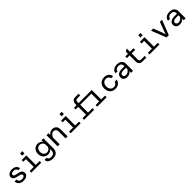

<svg xmlns="http://www.w3.org/2000/svg" viewBox="866 -3655 6719 6719"><g transform="rotate(-45 4225.0 -296.0)"><path d="M339.5 12Q266.5 12 211.2 -13.2Q156 -38.5 125.8 -85.2Q95.5 -132 94.5 -196.5H190Q190 -135.5 230.8 -100.5Q271.5 -65.5 339 -65.5Q396 -65.5 430.5 -87Q465 -108.5 465 -145.5Q465 -174.5 445.2 -192Q425.5 -209.5 393.5 -219.5Q361.5 -229.5 323 -237.2Q284.5 -245 246 -255.2Q207.5 -265.5 175.5 -282Q143.5 -298.5 123.8 -326.8Q104 -355 104 -399.5Q104 -447 130.8 -483.5Q157.5 -520 207.2 -541Q257 -562 325 -562Q428 -562 490.2 -514.2Q552.5 -466.5 557.5 -383.5H462.5Q459.5 -432 423 -458.2Q386.5 -484.5 325 -484.5Q267 -484.5 236.5 -461.5Q206 -438.5 206 -404Q206 -376.5 225.8 -361.2Q245.5 -346 277.5 -337.2Q309.5 -328.5 348.2 -322Q387 -315.5 425.2 -305.5Q463.5 -295.5 495.5 -278Q527.5 -260.5 547.2 -230.8Q567 -201 567 -153Q567 -76 505 -32Q443 12 339.5 12Z M929.5 0V-550H1030.5V0ZM727 0V-82H1220V0ZM799.5 -468V-550H980V-468ZM922.5 -644V-753H1035.5V-644Z M1777.5 -471 1780.5 -550H1876V-60Q1876 62 1810.2 126Q1744.5 190 1612.5 190Q1540 190 1486.5 170.2Q1433 150.5 1402.5 111Q1372 71.5 1367.5 12H1473Q1478 57.5 1513.2 81.8Q1548.5 106 1617.5 106Q1695.5 106 1735.2 66Q1775 26 1775 -47.5V-121Q1747 -78.5 1700.5 -54.5Q1654 -30.5 1596.5 -30.5Q1525.5 -30.5 1471 -64.8Q1416.5 -99 1385.5 -159.2Q1354.5 -219.5 1354.5 -295.5Q1354.5 -378 1386.5 -437.5Q1418.5 -497 1474.5 -529.2Q1530.5 -561.5 1601.5 -561.5Q1658.5 -561.5 1704.8 -536.5Q1751 -511.5 1777.5 -471ZM1618.5 -109.5Q1672.5 -109.5 1715 -141.2Q1757.5 -173 1775 -227V-365.5Q1757.5 -420 1715 -451.2Q1672.5 -482.5 1618.5 -482.5Q1570 -482.5 1533.2 -458.8Q1496.5 -435 1476 -393.2Q1455.5 -351.5 1455.5 -297Q1455.5 -242.5 1476 -200.2Q1496.5 -158 1533.2 -133.8Q1570 -109.5 1618.5 -109.5Z M2423 0V-346.5Q2423 -405 2390 -440.5Q2357 -476 2303.5 -476Q2243 -476 2195.2 -431.5Q2147.5 -387 2120 -293L2103.5 -406Q2135 -483.5 2193.2 -522.8Q2251.5 -562 2320.5 -562Q2383 -562 2428.5 -535.5Q2474 -509 2499 -461.8Q2524 -414.5 2524 -351V0ZM2030.5 0V-550H2126.5L2131.5 -426V0Z M2879.5 0V-550H2980.5V0ZM2677 0V-82H3170V0ZM2749.5 -468V-550H2930V-468ZM2872.5 -644V-753H2985.5V-644Z M3764 -468V-550H4088.5V-468ZM4167 0V-550H4268V0ZM3991.5 0V-82H4457.5V0ZM4037 -468V-550H4217.5V-468ZM3517 0V-612Q3517 -662.3 3536 -700.7Q3555 -739 3592.5 -760.8Q3630 -782.5 3684.5 -782.5H3849V-700.5H3715Q3687.5 -700.5 3665.2 -693.5Q3643 -686.5 3630.5 -668.2Q3618 -650 3618 -615V0ZM3387 -468V-550H3790.5V-468ZM3342 0V-82H3838V0Z M4890.5 12Q4805.5 12 4743 -23.2Q4680.5 -58.5 4646.8 -123Q4613 -187.5 4613 -275Q4613 -363.5 4648 -428Q4683 -492.5 4745.8 -527.2Q4808.5 -562 4892.5 -562Q4959.5 -562 5013.2 -537.2Q5067 -512.5 5100.5 -467.8Q5134 -423 5139 -361H5038Q5029.5 -417 4990.2 -447.2Q4951 -477.5 4892.5 -477.5Q4839 -477.5 4798.8 -453Q4758.5 -428.5 4736.5 -383.5Q4714.5 -338.5 4714.5 -275Q4714.5 -180 4763 -125.8Q4811.5 -71.5 4890.5 -71.5Q4926.5 -71.5 4957.5 -85.8Q4988.5 -100 5010.8 -126.2Q5033 -152.5 5041 -187.5H5142.5Q5133 -126 5097.2 -81.5Q5061.5 -37 5008 -12.5Q4954.5 12 4890.5 12Z M5669 0 5664.5 -125V-360Q5664.5 -418.5 5626 -452.2Q5587.5 -486 5520.5 -486Q5456 -486 5415 -456.2Q5374 -426.5 5369.5 -374.5H5271Q5275.5 -433.5 5308.5 -475.2Q5341.5 -517 5396.8 -539.5Q5452 -562 5523.5 -562Q5597.5 -562 5651.8 -537.5Q5706 -513 5735.5 -466.8Q5765 -420.5 5765 -355V0ZM5470 12Q5416 12 5374.8 -7.5Q5333.5 -27 5310.8 -63.2Q5288 -99.5 5288 -148.5Q5288 -233.5 5353.5 -280.8Q5419 -328 5536.5 -328H5678V-253L5532.5 -252.5Q5464.5 -252.5 5426 -226.8Q5387.5 -201 5387.5 -153.5Q5387.5 -115 5415.2 -92.8Q5443 -70.5 5489.5 -70.5Q5549.5 -70.5 5596 -103.2Q5642.5 -136 5671.5 -193L5683 -119Q5656.5 -55.5 5602.5 -21.8Q5548.5 12 5470 12Z M6220 0Q6168.5 0 6132.8 -20.5Q6097 -41 6078.8 -79Q6060.5 -117 6060.5 -168V-654L6161.5 -709V-168Q6161.5 -143.5 6168.5 -123.8Q6175.5 -104 6196.2 -93Q6217 -82 6256.5 -82H6421.5V0ZM5930.5 -468V-550H6334V-468Z M6779.5 0V-550H6880.5V0ZM6577 0V-82H7070V0ZM6649.5 -468V-550H6830V-468ZM6772.5 -644V-753H6885.5V-644Z M7417.5 0 7203 -550H7309.5L7437 -218.5L7476 -92.5L7516 -218.5L7642.5 -550H7746L7532 0Z M8269 0 8264.5 -125V-360Q8264.5 -418.5 8226 -452.2Q8187.5 -486 8120.5 -486Q8056 -486 8015 -456.2Q7974 -426.5 7969.5 -374.5H7871Q7875.5 -433.5 7908.5 -475.2Q7941.5 -517 7996.8 -539.5Q8052 -562 8123.5 -562Q8197.5 -562 8251.8 -537.5Q8306 -513 8335.5 -466.8Q8365 -420.5 8365 -355V0ZM8070 12Q8016 12 7974.8 -7.5Q7933.5 -27 7910.8 -63.2Q7888 -99.5 7888 -148.5Q7888 -233.5 7953.5 -280.8Q8019 -328 8136.5 -328H8278V-253L8132.5 -252.5Q8064.5 -252.5 8026 -226.8Q7987.5 -201 7987.5 -153.5Q7987.5 -115 8015.2 -92.8Q8043 -70.5 8089.5 -70.5Q8149.5 -70.5 8196 -103.2Q8242.5 -136 8271.5 -193L8283 -119Q8256.5 -55.5 8202.5 -21.8Q8148.5 12 8070 12Z"/></g></svg>

Font: Azeret Mono Thin
Style: Regular
Weight: 100
Designer: Martin Vácha
Foundry: Displaay
Version: Version 1.002